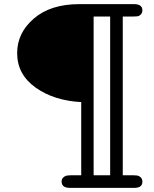

<svg xmlns="http://www.w3.org/2000/svg" viewBox="-20 -714 743 929"><path d="M63 -457Q63 -555 144 -624.5Q225 -694 364 -694H628Q669 -694 669 -664Q669 -646 652 -637Q645 -634 622 -634H574V134H623Q645 134 652 138Q669 146 669 165Q669 195 630 195H316Q278 194 278 164Q278 148 294 139Q303 134 323 134H373V-220Q241 -227 152 -290.5Q63 -354 63 -457ZM433 134H513V-634H433Z"/></svg>

Font: CMU Serif
Style: Bold
Weight: 700
Version: Version 0.7.0